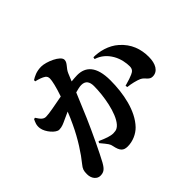

<svg xmlns="http://www.w3.org/2000/svg" viewBox="-180 -1060 1360 1360"><g transform="rotate(-45 500.0 -380.0)"><path d="M475 -633C491 -671 524 -688 524 -719C524 -759 422 -802 373 -802C323 -802 292 -784 269 -770V-758C298 -751 325 -742 342 -730C352 -723 357 -712 357 -698C357 -676 345 -623 321 -554C244 -540 180 -526 146 -526C122 -526 107 -542 85 -577L74 -574C64 -553 53 -532 58 -499C65 -453 116 -395 147 -395C176 -395 197 -406 225 -419C241 -427 260 -435 280 -444C268 -414 255 -383 240 -352C195 -255 135 -164 89 -108C68 -82 63 -69 63 -33C63 13 92 42 122 42C155 42 174 31 199 -14C232 -74 301 -219 342 -314C362 -361 392 -432 419 -497C444 -504 465 -509 481 -509C523 -509 540 -483 540 -439C540 -346 516 -194 461 -132C446 -116 433 -106 400 -106C372 -106 336 -119 287 -141L279 -129C324 -75 330 -67 334 -45C346 15 365 32 407 32C458 32 509 9 542 -25C623 -109 651 -255 651 -386C651 -527 594 -579 511 -579C494 -579 473 -577 451 -575ZM678 -572C726 -557 761 -526 786 -483C811 -440 818 -391 818 -361C818 -333 806 -321 783 -311C763 -302 745 -296 699 -283L702 -268C737 -265 784 -253 806 -243C841 -227 845 -192 883 -193C934 -194 961 -242 961 -312C961 -390 936 -463 870 -521C815 -570 738 -588 681 -587Z"/></g></svg>

Font: Noto Serif CJK JP Black
Style: Regular
Weight: 900
Designer: Ryoko NISHIZUKA 西塚涼子 (kana & ideographs); Frank Grießhammer (Latin, Greek & Cyrillic); Wenlong ZHANG 张文龙 (bopomofo); San
Foundry: Adobe Systems Incorporated
Version: Version 1.001;PS 1.001;hotconv 16.6.54;makeotf.lib2.5.65590